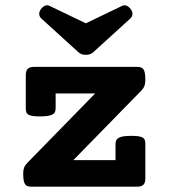

<svg xmlns="http://www.w3.org/2000/svg" viewBox="-20 -703 640 723"><path d="M496.6 -451.2Q504.9 -451.2 510.7 -449.2Q516.6 -447.3 520.3 -441.9Q523.9 -436.5 525.6 -426.8Q527.3 -417 527.3 -401.4Q527.3 -388.2 523.9 -379.4Q520.5 -370.6 511.7 -361.3L256.3 -100.1H415V-160.6Q415 -168.9 417.7 -174.8Q420.4 -180.7 427.2 -184.3Q434.1 -188 445.6 -189.7Q457 -191.4 474.6 -191.4Q492.2 -191.4 502.4 -189.7Q512.7 -188 518.3 -184.3Q523.9 -180.7 525.6 -174.8Q527.3 -168.9 527.3 -160.6V-31.7Q527.3 -14.6 520 -7.3Q512.7 0 495.6 0H98.1Q89.8 0 84 -2Q78.1 -3.9 74.5 -9.3Q70.8 -14.6 69.1 -24.4Q67.4 -34.2 67.4 -49.8Q67.4 -63 70.8 -71.8Q74.2 -80.6 83 -89.8L338.4 -351.1H189.5V-295.4Q189.5 -287.1 186.8 -281.2Q184.1 -275.4 177.2 -271.7Q170.4 -268.1 158.9 -266.4Q147.5 -264.6 129.9 -264.6Q112.3 -264.6 102.1 -266.4Q91.8 -268.1 86.2 -271.7Q80.6 -275.4 78.9 -281.2Q77.1 -287.1 77.1 -295.4V-419.4Q77.1 -436.5 84.5 -443.8Q91.8 -451.2 108.9 -451.2ZM439.5 -680.7Q448.7 -685.1 457 -681.4Q465.3 -677.7 472.2 -668.9Q479 -659.7 478.8 -650.1Q478.5 -640.6 470.2 -632.8L330.1 -505.4Q324.7 -500.5 317.9 -498.5Q311 -496.6 303.2 -496.6Q295.4 -496.6 288.6 -498.5Q281.7 -500.5 276.4 -505.4L136.2 -632.8Q127.9 -640.6 127.7 -650.1Q127.4 -659.7 134.3 -668.9Q141.1 -677.7 149.4 -681.4Q157.7 -685.1 167 -680.7L303.2 -615.2Z"/></svg>

Font: Courier Prime
Style: Bold
Weight: 700
Monospace: yes
Designer: Alan Dague-Greene
Foundry: Quote-Unquote Apps
Version: Version 1.202